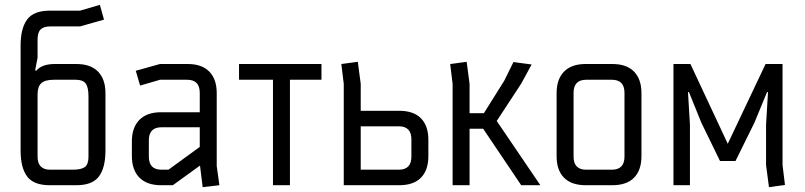

<svg xmlns="http://www.w3.org/2000/svg" viewBox="-20 -764 3319 792"><path d="M293 -435H202Q166 -435 150.5 -421Q135 -407 135 -375V-118Q135 -64 187 -64H280Q315 -64 330 -75Q345 -86 345 -118V-366Q345 -404 333.5 -419.5Q322 -435 293 -435ZM310 -655H187Q160 -655 147.5 -642.5Q135 -630 135 -601V-526L125 -474L129 -472Q153 -500 206 -500H295Q354 -500 384.5 -468.5Q415 -437 415 -380V-143Q415 -72 388 -36Q361 0 295 0H185Q119 0 92 -36Q65 -72 65 -143V-576Q65 -647 92 -683.5Q119 -720 185 -720H310L392 -744L409 -683Z M540 -472 640 -500H754Q813 -500 843.5 -468.5Q874 -437 874 -380V-79L885 0L816 8L805 -81L693 0H644Q586 0 555 -31.5Q524 -63 524 -120V-181Q524 -238 555 -269.5Q586 -301 644 -301H804V-381Q804 -435 752 -435H640L558 -411ZM646 -64H675L804 -158V-239H646Q594 -239 594 -185V-118Q594 -64 646 -64Z M966 -500H1306V-435H1176V0H1106V-435H966Z M1468 -307H1627Q1686 -307 1716.5 -276Q1747 -245 1747 -187V-120Q1747 -62 1716.5 -31Q1686 0 1627 0H1398V-418L1388 -500L1456 -509L1468 -418ZM1625 -243H1468V-64H1625Q1677 -64 1677 -118V-189Q1677 -243 1625 -243Z M1847 -418 1837 -500 1905 -509 1917 -418V-297H1976L2060 -431L2098 -508L2173 -498L2130 -419L2029 -265L2209 0H2130L1973 -233H1917V0H1847Z M2504 -435H2398Q2346 -435 2346 -381V-118Q2346 -64 2398 -64H2504Q2556 -64 2556 -118V-381Q2556 -435 2504 -435ZM2506 0H2396Q2337 0 2306.5 -31Q2276 -62 2276 -120V-380Q2276 -437 2306.5 -468.5Q2337 -500 2396 -500H2506Q2565 -500 2595.5 -468.5Q2626 -437 2626 -380V-120Q2626 -62 2595.5 -31Q2565 0 2506 0Z M3140 -250 3148 -384H3144L3092 -258L3014 -100H2950L2873 -258L2822 -384H2818L2826 -250V0H2758V-500H2828L2982 -171L3138 -500H3208V-83L3218 -1L3152 8L3140 -83Z"/></svg>

Font: Strong
Style: Regular
Weight: 400
Designer: Roman Shchyukin (Gaslight Type Foundry)
Foundry: Cyreal (www.cyreal.org)
Version: Version 1.001